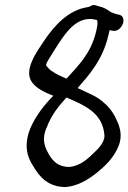

<svg xmlns="http://www.w3.org/2000/svg" viewBox="-20 -661 518 774"><path d="M195 -275C159 -239 123 -193 102 -143C75 -76 90 -27 113 7C139 53 175 93 245 93C292 89 334 65 372 34C405 7 438 -24 458 -72C473 -110 465 -141 456 -164C444 -194 427 -223 402 -244C370 -275 329 -288 293 -306C339 -359 394 -419 417 -519L422 -540C422 -540 423 -539 425 -539L434 -537C470 -529 498 -594 459 -602L449 -604C436 -609 425 -611 419 -618H418C409 -625 393 -633 377 -636L364 -640C357 -642 348 -640 341 -634C339 -634 336 -633 332 -632C256 -620 200 -560 156 -494C131 -456 72 -378 110 -328C128 -304 161 -288 195 -275ZM248 -344C228 -353 207 -361 190 -374H189C180 -380 175 -386 173 -389H172V-390C170 -393 167 -395 166 -396C166 -408 172 -414 185 -436C193 -450 203 -464 214 -482C252 -541 292 -590 353 -584L368 -581C370 -580 369 -581 371 -580C375 -573 373 -555 368 -537V-536C347 -446 298 -399 248 -344ZM167 -145 168 -146C186 -196 216 -233 248 -268C322 -236 394 -206 401 -116C403 -95 384 -69 368 -54H367V-53C333 -19 304 7 261 12C210 12 188 -16 170 -52C158 -76 150 -105 167 -145Z"/></svg>

Font: Stray Cat
Style: ExBdCnObl
Weight: 800
Version: Version 1.0